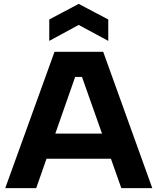

<svg xmlns="http://www.w3.org/2000/svg" viewBox="-20 -966 808 986"><path d="M536 -756 384 -838 233 -756V-866L384 -946L536 -866ZM401 -571H366L166 0H7L260 -700H510L762 0H603ZM176 -280H584V-151H176Z"/></svg>

Font: Albert Sans ExtraBold
Style: Regular
Weight: 800
Designer: Andreas Rasmussen
Foundry: a.Foundry
Version: Version 1.025